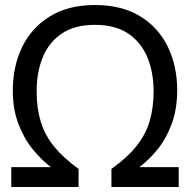

<svg xmlns="http://www.w3.org/2000/svg" viewBox="-20 -745 757 765"><path d="M25 0V-79H183Q146 -107 111 -149.5Q76 -192 53.5 -251Q31 -310 31 -384Q31 -482 69 -559Q107 -636 180 -680.5Q253 -725 358 -725Q464 -725 537 -681Q610 -637 648 -560Q686 -483 686 -385Q686 -310 664 -251Q642 -192 607.5 -149.5Q573 -107 535 -79H692V0H424V-72Q486 -116 523 -162Q560 -208 576 -261.5Q592 -315 592 -381Q592 -457 567 -517Q542 -577 490.5 -611.5Q439 -646 358 -646Q278 -646 226.5 -611.5Q175 -577 150.5 -517Q126 -457 126 -381Q126 -315 142 -261.5Q158 -208 194.5 -162.5Q231 -117 293 -72V0Z"/></svg>

Font: Noto Sans
Style: Regular
Weight: 400
Designer: Monotype Design Team
Foundry: Monotype Imaging Inc.
Version: Version 2.007